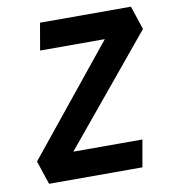

<svg xmlns="http://www.w3.org/2000/svg" viewBox="-79 -762 744 831"><g transform="rotate(-10 293.0 -346.5)"><path d="M140.1 -49.3 35.2 -104 481.4 -655.3 586.4 -589.4ZM69.8 0 35.2 -104 130.4 -118.7H501L480 0ZM131.8 -574.7 152.3 -693.4H551.8L586.4 -589.4L504.9 -574.7Z"/></g></svg>

Font: Cascadia Mono NF
Style: Italic
Weight: 400
Italic angle: -10°
Monospace: yes
Designer: Aaron Bell
Foundry: Saja Typeworks
Version: Version 2404.023